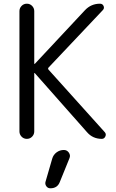

<svg xmlns="http://www.w3.org/2000/svg" viewBox="-20 -750 626 1037"><path d="M85 -40V-690Q85 -706 96.5 -718Q108 -730 125 -730Q142 -730 153.5 -718Q165 -706 165 -690V-406Q165 -405 166 -405H168L439 -695Q472 -730 520 -730Q534 -730 539.5 -717.5Q545 -705 535 -695L243 -386Q237 -380 242 -374L546 -36Q555 -26 549 -13Q543 0 530 0Q481 0 450 -36L168 -355Q167 -356 166 -356Q165 -356 165 -354V-40Q165 -24 153.5 -12Q142 0 125 0Q108 0 96.5 -12Q85 -24 85 -40ZM262 107Q268 86 285.5 73Q303 60 325 60Q342 60 352 74.5Q362 89 355 105L303 233Q290 267 252 267Q238 267 230 255.5Q222 244 226 231Z"/></svg>

Font: Rounded Mplus 1c
Style: Regular
Weight: 400
Version: Version 1.059.20150529